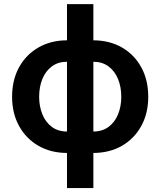

<svg xmlns="http://www.w3.org/2000/svg" viewBox="-20 -748 796 953"><path d="M312.5 185.5V-727.5H443.4V185.5ZM313 11.2Q232.9 11.2 171.1 -24.2Q109.4 -59.6 74.7 -122.6Q40 -185.5 40 -267.6Q40 -351.1 74.7 -414.1Q109.4 -477.1 171.1 -512.5Q232.9 -547.9 313 -547.9H339.8V11.2ZM312.5 -95.2H328.6V-441.4H312.5Q268.1 -441.4 237.1 -418.2Q206.1 -395 190.2 -355.7Q174.3 -316.4 174.3 -267.6Q174.3 -219.7 190.4 -180.4Q206.5 -141.1 237.3 -118.2Q268.1 -95.2 312.5 -95.2ZM442.4 11.2H416V-547.9H442.4Q523.4 -547.9 585 -512.5Q646.5 -477.1 681.2 -414.1Q715.8 -351.1 715.8 -267.6Q715.8 -185.5 681.2 -122.6Q646.5 -59.6 585 -24.2Q523.4 11.2 442.4 11.2ZM442.9 -95.2Q487.8 -95.2 518.8 -118.2Q549.8 -141.1 565.9 -180.4Q582 -219.7 582 -267.6Q582 -316.4 565.9 -355.7Q549.8 -395 518.8 -418.2Q487.8 -441.4 442.9 -441.4H427.7V-95.2Z"/></svg>

Font: V-Inter
Style: SemiBold-600
Weight: 600
Designer: Rasmus Andersson
Foundry: rsms
Version: Version 4.000;git-4146feb